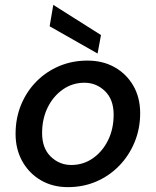

<svg xmlns="http://www.w3.org/2000/svg" viewBox="-20 -757 640 789"><path d="M259 12Q196 12 147.5 -16.5Q99 -45 71.5 -94.5Q44 -144 44 -207Q44 -271 66.5 -326Q89 -381 129.5 -422Q170 -463 223.5 -485.5Q277 -508 339 -508Q403 -508 451.5 -480.5Q500 -453 528 -404.5Q556 -356 556 -292Q556 -228 533 -172.5Q510 -117 469.5 -75.5Q429 -34 375.5 -11Q322 12 259 12ZM273 -79Q322 -79 361.5 -106.5Q401 -134 424 -180.5Q447 -227 447 -286Q447 -348 411.5 -382.5Q376 -417 327 -417Q278 -417 238.5 -389.5Q199 -362 176 -315.5Q153 -269 153 -210Q153 -148 188.5 -113.5Q224 -79 273 -79ZM381 -537 184 -649 199 -737 395 -613Z"/></svg>

Font: DeepMind Sans Medium
Style: Italic
Weight: 500
Italic angle: -10°
Designer: Jonny Pinhorn / Modifications: Colophon Foundry
Foundry: Colophon Foundry
Version: Version 1.002; ttfautohint (v1.8.2)